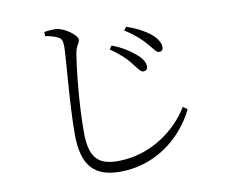

<svg xmlns="http://www.w3.org/2000/svg" viewBox="-83 -844 1167 989"><g transform="rotate(-10 500.0 -349.5)"><path d="M625 -498C648 -469 660 -447 676 -447C688 -447 697 -454 698 -468C699 -490 684 -515 654 -539C629 -560 592 -586 537 -607L524 -589C574 -554 600 -529 625 -498ZM722 -581C747 -553 758 -532 773 -532C787 -532 794 -540 794 -554C794 -577 778 -603 747 -628C723 -647 684 -670 628 -689L614 -672C661 -643 697 -611 722 -581ZM208 -714C232 -711 258 -703 273 -695C290 -687 296 -677 296 -643C296 -590 271 -348 271 -190C271 -22 336 41 470 41C641 41 790 -61 866 -216L843 -232C781 -127 644 -15 466 -15C358 -15 319 -64 319 -194C319 -334 336 -502 351 -596C358 -642 376 -646 376 -666C376 -691 313 -737 270 -740C254 -741 235 -740 208 -736Z"/></g></svg>

Font: Noto Serif CJK KR Light
Style: Regular
Weight: 300
Designer: Ryoko NISHIZUKA 西塚涼子 (kana & ideographs); Frank Grießhammer (Latin, Greek & Cyrillic); Wenlong ZHANG 张文龙 (bopomofo); San
Foundry: Adobe
Version: Version 2.001;hotconv 1.1.0;makeotfexe 2.6.0